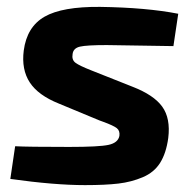

<svg xmlns="http://www.w3.org/2000/svg" viewBox="-20 -527 567 558"><path d="M269 -177 151 -226Q91 -250 66.5 -287.5Q42 -325 49 -380Q58 -449 109.5 -478.5Q161 -508 271 -507Q406 -505 498 -487L484 -393Q292 -396 290 -396Q232 -396 212.5 -391.5Q193 -387 191 -370Q188 -353 199.5 -344.5Q211 -336 244 -323L365 -275Q427 -251 451.5 -217Q476 -183 469 -126Q463 -82 445.5 -54Q428 -26 395 -12Q362 2 324 6.5Q286 11 227 11Q138 11 10 -7L24 -102Q60 -100 181 -100Q268 -100 295.5 -106Q323 -112 327 -132Q329 -147 319.5 -154.5Q310 -162 280 -173Q277 -174 274.5 -175Q272 -176 269 -177Z"/></svg>

Font: Exo 2.0
Style: Bold Italic
Weight: 700
Italic angle: -8°
Designer: Natanael Gama
Version: Version 1.001;PS 001.001;hotconv 1.0.70;makeotf.lib2.5.58329